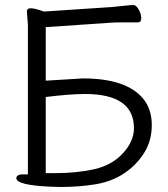

<svg xmlns="http://www.w3.org/2000/svg" viewBox="-20 -732 669 764"><path d="M222 12 183 11Q45 5 45 -23Q45 -36 65 -38H91V-634L87 -685Q87 -699 101 -699Q115 -699 134 -693Q153 -687 154 -686L425 -704Q448 -706 473.5 -709Q499 -712 510.5 -712Q522 -712 532 -694Q542 -676 542 -659.5Q542 -643 529 -643H466Q440 -643 426 -642L162 -624V-411L310 -420Q483 -420 550 -339Q584 -297 584 -234.5Q584 -172 553.5 -123.5Q523 -75 473.5 -42Q424 -9 359 1.5Q294 12 222 12ZM513 -222Q513 -358 318 -358Q260 -358 162 -346V-43H198Q286 -43 356 -59Q426 -75 469.5 -122.5Q513 -170 513 -222Z"/></svg>

Font: QiushuiShotai Bright
Style: Regular
Weight: 400
Designer: Christian Thalmann (Catharsis Fonts)
Version: Version 1.250;